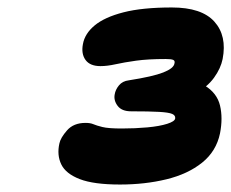

<svg xmlns="http://www.w3.org/2000/svg" viewBox="-20 -882 619 514"><path d="M301 -388Q231 -388 193.5 -402.5Q156 -417 144 -442Q132 -467 139 -498Q142 -513 159.5 -533Q177 -553 209 -553Q222 -553 230 -549.5Q238 -546 254 -542Q270 -538 306 -538Q342 -538 374.5 -541Q407 -544 427.5 -550.5Q448 -557 449 -565Q450 -573 441 -577Q432 -581 406 -582.5Q380 -584 331 -584Q306 -584 295 -598.5Q284 -613 287 -629Q289 -642 298.5 -653.5Q308 -665 325 -667Q389 -677 417 -688Q445 -699 447 -712Q449 -719 444 -721.5Q439 -724 424 -724Q376 -724 344 -719.5Q312 -715 289.5 -710Q267 -705 249 -705Q221 -705 209 -721.5Q197 -738 202 -764Q207 -792 233.5 -814Q260 -836 310.5 -849Q361 -862 440 -862Q520 -862 554 -824Q588 -786 576 -724Q571 -699 553 -674Q535 -649 501.5 -630.5Q468 -612 417 -604L428 -673Q495 -673 528 -653Q561 -633 569 -599.5Q577 -566 569 -525Q559 -477 521 -446.5Q483 -416 425.5 -402Q368 -388 301 -388Z"/></svg>

Font: Shantell Sans ExtraBold
Style: Italic
Weight: 800
Italic angle: -11°
Designer: Stephen Nixon, Anya Danilova, Shantell Martin
Foundry: Arrow Type
Version: Version 1.011;[c5ecc13dd]